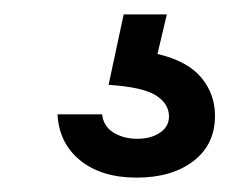

<svg xmlns="http://www.w3.org/2000/svg" viewBox="-20 -32 341 267"><path d="M170 215Q121 215 91.5 191Q62 167 60 127H122Q124 144 138 152.5Q152 161 171 161Q190 161 202.5 152.5Q215 144 215 130Q215 112 196.5 100.5Q178 89 131 86L152 -12H212L199 43Q241 53 260 76Q279 99 279 129Q279 169 249 192Q219 215 170 215Z"/></svg>

Font: Instrument Sans SemiCondensed Medium
Style: Regular
Weight: 500
Width: 4
Designer: Rodrigo Fuenzalida
Foundry: fragTYPE
Version: Version 1.000;gftools[0.9.28]